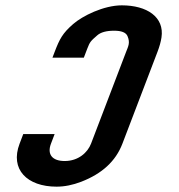

<svg xmlns="http://www.w3.org/2000/svg" viewBox="-20 -693 669 719"><path d="M184.8 -499 176.4 -477H293.9L306.9 -511C316.8 -536.9 320 -539.4 344 -560.5C357.2 -572.2 378.4 -578 407.5 -578C435 -578 451.6 -571.3 457.4 -558C468.3 -532.6 460.1 -519.3 452.3 -499L320.9 -155C308.3 -122 273.5 -90 222.3 -90C175.5 -90 155.6 -115 170.9 -155L184.6 -191H67.1L53.4 -155C16.5 -58.4 81.7 6 191.8 6C221.8 6 252.7 -0.2 284.5 -12.5C361.6 -42.4 413 -88.7 438.4 -155L569.8 -499C577.2 -518.3 582.2 -536.2 584.7 -552.5C596.4 -629.7 529.6 -673 436.3 -673C367.8 -673 288.4 -633.1 254 -603C214.1 -568.3 203.2 -547 184.8 -499Z"/></svg>

Font: Din Kursivschrift
Style: Extended Italic
Weight: 400
Version: Version 1.089